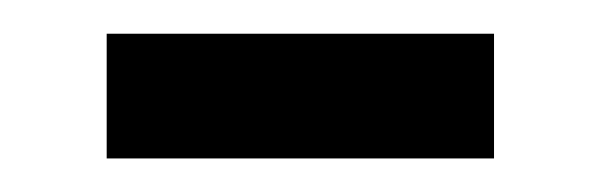

<svg xmlns="http://www.w3.org/2000/svg" viewBox="-20 -298 360 115"><path d="M43.9 -203.1V-277.8H275.9V-203.1Z"/></svg>

Font: Charis SIL APac
Style: Regular
Weight: 400
Foundry: SIL International
Version: Version 5.000